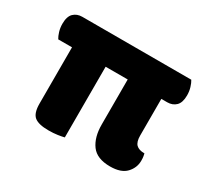

<svg xmlns="http://www.w3.org/2000/svg" viewBox="-106 -648 887 821"><g transform="rotate(30 337.5 -237.5)"><path d="M30 -417Q30 -453 46.5 -469Q63 -485 89 -485H627Q634 -474 639.5 -456Q645 -438 645 -418Q645 -382 628.5 -366Q612 -350 586 -350H557V-169Q557 -138 570 -125Q583 -112 611 -112Q612 -107 613.5 -99.5Q615 -92 615 -78Q615 -43 590 -16.5Q565 10 511 10Q446 10 418.5 -27.5Q391 -65 391 -128V-350H282V-1Q271 2 250.5 5Q230 8 206 8Q157 8 136.5 -8.5Q116 -25 116 -72V-350H48Q41 -361 35.5 -379Q30 -397 30 -417Z"/></g></svg>

Font: Baloo Bhai 2 ExtraBold
Style: Regular
Weight: 800
Designer: Supriya Tembe, Noopur Datye and Ek Type
Foundry: Ek Type
Version: Version 1.640;PS 1.000;hotconv 16.6.51;makeotf.lib2.5.65220;